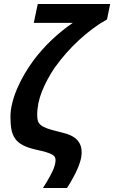

<svg xmlns="http://www.w3.org/2000/svg" viewBox="-20 -747 571 960"><path d="M168.9 -727.1H530.8L515.1 -649.9Q481 -631.3 445.8 -605.2Q410.6 -579.1 376.7 -548.1Q342.8 -517.1 311.5 -481.7Q280.3 -446.3 253.9 -409.2Q214.4 -351.1 190.2 -291Q166 -231 166 -171.9Q166 -154.8 169.4 -142.8Q172.9 -130.9 184.1 -121.6Q195.3 -112.3 216.3 -104.7Q237.3 -97.2 272 -88.9Q294.4 -83.5 315.4 -76.9Q336.4 -70.3 352.5 -58.8Q368.7 -47.4 378.4 -29.5Q388.2 -11.7 388.2 15.1Q388.2 37.6 379.9 64.2Q371.6 90.8 357.9 118.2Q350.1 132.8 342.8 146.5Q335.4 160.2 329.1 170.4Q321.8 182.6 314.9 192.9H194.8Q204.1 179.2 212.9 164.1Q220.7 151.4 229.2 135.5Q237.8 119.6 245.1 104Q247.1 99.6 249.5 93Q252 86.4 253.7 79.6Q255.4 72.8 256.6 66.2Q257.8 59.6 257.8 54.2Q257.8 45.4 254.4 38.6Q251 31.7 240.5 25.6Q230 19.5 210.4 13.7Q190.9 7.8 159.2 1Q120.1 -7.8 95.5 -20.5Q70.8 -33.2 56.6 -52.5Q42.5 -71.8 37.4 -98.6Q32.2 -125.5 32.2 -162.1Q32.2 -195.8 41.3 -231.9Q50.3 -268.1 65.9 -304.4Q81.5 -340.8 102.5 -376.7Q123.5 -412.6 147.9 -445.8Q167 -471.2 189.7 -496.8Q212.4 -522.5 237.5 -546.4Q262.7 -570.3 289.8 -592.3Q316.9 -614.3 344.2 -632.8H148.9Z"/></svg>

Font: Clear Sans
Style: Bold Italic
Weight: 700
Italic angle: -12°
Foundry: Intel Corporation
Version: Version 1.00